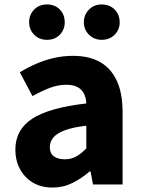

<svg xmlns="http://www.w3.org/2000/svg" viewBox="-20 -829 638 863"><path d="M216 14Q165 14 127.5 -8.5Q90 -31 69.5 -69.5Q49 -108 49 -156Q49 -246 125 -295.5Q201 -345 368 -364Q367 -389 357.5 -408Q348 -427 328.5 -437.5Q309 -448 278 -448Q241 -448 204 -434Q167 -420 126 -397L69 -504Q105 -526 143 -542.5Q181 -559 222.5 -568.5Q264 -578 308 -578Q381 -578 430 -550Q479 -522 505 -466Q531 -410 531 -325V0H398L387 -58H382Q347 -27 305.5 -6.5Q264 14 216 14ZM271 -113Q300 -113 323 -126Q346 -139 368 -162V-264Q307 -257 270.5 -243Q234 -229 219 -210Q204 -191 204 -168Q204 -139 222.5 -126Q241 -113 271 -113ZM191 -650Q156 -650 133.5 -673Q111 -696 111 -729Q111 -763 133.5 -786Q156 -809 191 -809Q227 -809 249 -786Q271 -763 271 -729Q271 -696 249 -673Q227 -650 191 -650ZM437 -650Q403 -650 380 -673Q357 -696 357 -729Q357 -763 380 -786Q403 -809 437 -809Q473 -809 495.5 -786Q518 -763 518 -729Q518 -696 495.5 -673Q473 -650 437 -650Z"/></svg>

Font: Noto Sans TC Thin ExtraBold
Style: Regular
Weight: 800
Version: Version 2.004-H2;hotconv 1.0.118;makeotfexe 2.5.65603